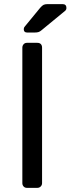

<svg xmlns="http://www.w3.org/2000/svg" viewBox="-20 -907 341 927"><path d="M87.9 -22.9V-676.8Q87.9 -686.5 94 -693.4Q100.1 -700.2 109.9 -700.2H160.2Q171.4 -700.2 177.2 -694.1Q183.1 -688 183.1 -676.8V-22.9Q183.1 -13.2 176.5 -6.6Q169.9 0 160.2 0H109.9Q100.1 0 94 -6.6Q87.9 -13.2 87.9 -22.9ZM94.7 -766.1Q94.7 -773.9 99.6 -778.8L173.8 -869.1Q183.6 -880.4 190.7 -883.8Q197.8 -887.2 210.9 -887.2H281.7Q300.8 -887.2 300.8 -868.2Q300.8 -861.3 295.9 -856L180.7 -761.2Q172.9 -754.4 165.8 -752.2Q158.7 -750 147.9 -750H110.8Q94.7 -750 94.7 -766.1Z"/></svg>

Font: Rubik AZ
Style: Regular
Weight: 400
Designer: Hubert and Fischer
Foundry: Hubert & Fischer
Version: Version 2.000